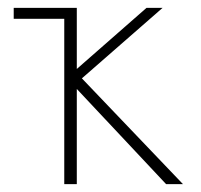

<svg xmlns="http://www.w3.org/2000/svg" viewBox="-20 -470 512 490"><path d="M447 0H404L176 -243V0H144V-422H15V-450H176V-294L354 -450H395L189 -270Z"/></svg>

Font: Poiret One
Style: Regular
Weight: 400
Designer: Denis Masharov (denis.masharov@gmail.com), Cyreal (Charset Expansion)
Foundry: Denis Masharov
Version: Version 1.101